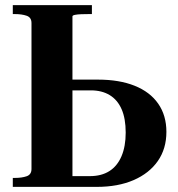

<svg xmlns="http://www.w3.org/2000/svg" viewBox="-20 -730 695 750"><path d="M358 0H30V-35H38Q65 -35 84 -41.5Q103 -48 103 -70V-640Q103 -662 84 -668.5Q65 -675 38 -675H30V-710H339V-675H327Q313 -675 298 -674.5Q283 -674 273 -672Q263 -670 263 -666V-42H331Q376 -42 407 -61.5Q438 -81 454.5 -119.5Q471 -158 471 -212Q471 -267 455 -303.5Q439 -340 408.5 -358.5Q378 -377 335 -377H226V-419H363Q446 -419 506 -395Q566 -371 598 -325Q630 -279 630 -215Q630 -149 596.5 -101Q563 -53 502 -26.5Q441 0 358 0Z"/></svg>

Font: Roboto Serif 144pt SemiBold
Style: Regular
Weight: 600
Version: Version 1.008